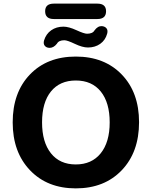

<svg xmlns="http://www.w3.org/2000/svg" viewBox="-20 -1028 836 1059"><path d="M517 -923H277Q229 -923 229 -966Q229 -1008 277 -1008H517Q565 -1008 565 -966Q565 -923 517 -923ZM252 -764Q235 -765 226.5 -776Q218 -787 223 -805Q234 -841 262.5 -861Q291 -881 330 -881Q359 -881 401.5 -861.5Q444 -842 460 -842Q491 -842 501 -860Q519 -885 542 -884Q560 -882 568 -871Q576 -860 571 -842Q561 -806 532.5 -786Q504 -766 465 -766Q435 -766 393 -786Q351 -806 335 -806Q304 -806 294 -787Q275 -763 252 -764ZM398 11Q241 11 145.5 -89Q50 -189 50 -353Q50 -518 145 -617Q240 -716 398 -716Q556 -716 651.5 -617Q747 -518 747 -354Q747 -189 651.5 -89Q556 11 398 11ZM398 -584Q310 -584 261 -523.5Q212 -463 212 -353Q212 -244 261 -182.5Q310 -121 398 -121Q486 -121 535.5 -182.5Q585 -244 585 -353Q585 -462 536 -523Q487 -584 398 -584Z"/></svg>

Font: Nunito ExtraBold
Style: Regular
Weight: 800
Designer: Vernon Adams
Foundry: Vernon Adams
Version: Version 3.602